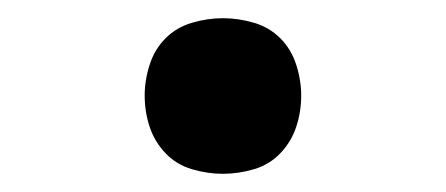

<svg xmlns="http://www.w3.org/2000/svg" viewBox="-20 -183 490 211"><path d="M225 8Q208 8 191 3Q174 -2 162 -14.5Q150 -27 144.5 -43.5Q139 -60 139 -78Q139 -95 144.5 -112Q150 -129 162 -141Q174 -153 191 -158Q208 -163 225 -163Q242 -163 259 -158Q276 -153 288 -141Q300 -129 305.5 -112Q311 -95 311 -78Q311 -60 305.5 -43.5Q300 -27 288 -14.5Q276 -2 259 3Q242 8 225 8Z"/></svg>

Font: Iosevka Etoile Medium
Style: Regular
Weight: 500
Designer: Belleve Invis
Foundry: Belleve Invis
Version: Version 22.1.2; ttfautohint (v1.8.4)